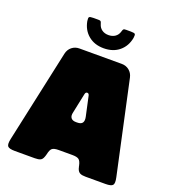

<svg xmlns="http://www.w3.org/2000/svg" viewBox="-158 -1017 1018 1135"><g transform="rotate(20 351.0 -449.0)"><path d="M191 0Q214 0 226 -5.5Q238 -11 244 -28Q245 -30 245.5 -32Q246 -34 247 -36.5Q248 -39 248.5 -41.5Q249 -44 250 -47Q256 -76 267.5 -85Q279 -94 308 -94H394Q423 -94 435 -85Q447 -76 453 -47Q453 -44 454 -41.5Q455 -39 455.5 -37Q456 -35 456.5 -32.5Q457 -30 458 -28Q464 -12 476 -6Q488 0 511 0H636Q672 0 681.5 -11.5Q691 -23 683 -59L557 -641Q551 -668 531 -684Q511 -700 484 -700H218Q191 -700 171 -684Q151 -668 145 -641L19 -59Q11 -23 20.5 -11.5Q30 0 66 0ZM347 -284Q325 -284 315.5 -296.5Q306 -309 312 -333L338 -457Q341 -470 351 -470Q361 -470 364 -457L391 -333Q396 -309 387.5 -296.5Q379 -284 355 -284ZM439 -898Q427 -898 423.5 -895Q420 -892 416 -878Q410 -857 393 -845Q376 -833 351 -833Q327 -833 310 -845Q293 -857 287 -878Q283 -892 279.5 -895Q276 -898 264 -898H234Q212 -898 207.5 -893Q203 -888 206 -868Q216 -814 254.5 -782Q293 -750 351 -750Q410 -750 448.5 -782Q487 -814 497 -868Q500 -888 495.5 -893Q491 -898 469 -898Z"/></g></svg>

Font: Bolota
Style: Bold
Weight: 240
Designer: Gabriel Pang
Version: Version 1.000